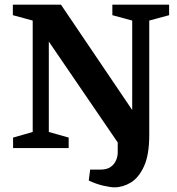

<svg xmlns="http://www.w3.org/2000/svg" viewBox="-20 -634 759 822"><path d="M470 168Q453 168 422.5 161Q392 154 360 139L366 92H411Q438 92 454 80.5Q470 69 477 52Q484 35 484 19V-24L189 -456V-69L274 -45V0H36V-45L120 -69V-546L35 -569V-614H241L546 -163V-546L461 -569V-614H704V-569L619 -546V-56Q619 29 596.5 78Q574 127 540 147.5Q506 168 470 168Z"/></svg>

Font: Manuale
Style: Bold
Weight: 700
Version: Version 1.002